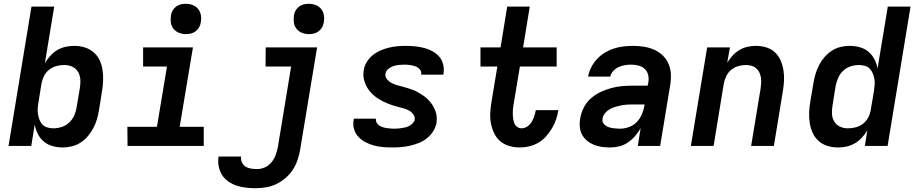

<svg xmlns="http://www.w3.org/2000/svg" viewBox="-20 -770 4840 1013"><path d="M311 8Q284 8 258 1Q232 -6 212 -22.5Q192 -39 180 -62.5Q168 -86 163 -112L145 0H25L146 -735H266L217 -438Q230 -458 246 -476Q262 -494 282.5 -506Q303 -518 326 -523Q349 -528 371 -528Q400 -528 426.5 -520Q453 -512 473.5 -494.5Q494 -477 505.5 -452.5Q517 -428 521 -400.5Q525 -373 524 -344.5Q523 -316 518 -287L502 -187Q498 -163 491 -139.5Q484 -116 472 -93.5Q460 -71 443.5 -51.5Q427 -32 405.5 -18Q384 -4 359.5 2Q335 8 311 8ZM261 -93Q283 -93 305 -100Q327 -107 344.5 -123Q362 -139 371.5 -160.5Q381 -182 384 -203L401 -303Q405 -326 404 -348.5Q403 -371 392.5 -389.5Q382 -408 362.5 -417.5Q343 -427 320 -427Q300 -427 279.5 -422Q259 -417 241 -403.5Q223 -390 213 -370.5Q203 -351 199 -330L183 -230Q180 -214 179 -198Q178 -182 180.5 -167Q183 -152 188.5 -137.5Q194 -123 204.5 -112.5Q215 -102 230 -97.5Q245 -93 261 -93Z M1055 0H653L652 -101H808L861 -419H735V-520H998L928 -101H1055ZM960 -590Q941 -590 924 -597Q907 -604 895.5 -618Q884 -632 881.5 -651Q879 -670 882 -689Q884 -703 891 -715Q898 -727 909.5 -735.5Q921 -744 934 -747Q947 -750 961 -750Q980 -750 997.5 -743Q1015 -736 1026 -722Q1037 -708 1040 -689Q1043 -670 1039 -651Q1037 -637 1030 -625Q1023 -613 1011.5 -604.5Q1000 -596 987 -593Q974 -590 960 -590Z M1328 223Q1302 223 1276.5 220Q1251 217 1227.5 209Q1204 201 1184 187Q1164 173 1151.5 153Q1139 133 1134 108Q1129 83 1133 57V56H1252Q1250 72 1256.5 86.5Q1263 101 1275.5 109Q1288 117 1304.5 119.5Q1321 122 1337 122Q1358 122 1378.5 112.5Q1399 103 1413 85.5Q1427 68 1434.5 47.5Q1442 27 1446 6L1516 -419H1381L1382 -520H1653L1563 23Q1558 50 1549 76.5Q1540 103 1524 127Q1508 151 1485 170.5Q1462 190 1436 202Q1410 214 1382.5 218.5Q1355 223 1328 223ZM1609 -590Q1590 -590 1573 -597Q1556 -604 1544.5 -618Q1533 -632 1530.5 -651Q1528 -670 1531 -689Q1533 -703 1540 -715Q1547 -727 1558.5 -735.5Q1570 -744 1583 -747Q1596 -750 1610 -750Q1629 -750 1646.5 -743Q1664 -736 1675 -722Q1686 -708 1689 -689Q1692 -670 1688 -651Q1686 -637 1679 -625Q1672 -613 1660.5 -604.5Q1649 -596 1636 -593Q1623 -590 1609 -590Z M2051 8Q2026 8 2001 6Q1976 4 1952.5 -2.5Q1929 -9 1908 -20Q1887 -31 1871 -48Q1855 -65 1848 -88.5Q1841 -112 1846 -138L1847 -144H1964L1963 -143Q1962 -132 1967 -123Q1972 -114 1980 -108.5Q1988 -103 1998 -99.5Q2008 -96 2018 -94.5Q2028 -93 2039 -92Q2050 -91 2060 -91Q2070 -91 2080.5 -92Q2091 -93 2101 -94.5Q2111 -96 2121 -98.5Q2131 -101 2140.5 -106.5Q2150 -112 2158 -120Q2166 -128 2168 -138Q2170 -154 2161 -166.5Q2152 -179 2139.5 -186Q2127 -193 2112.5 -197.5Q2098 -202 2083 -205.5Q2068 -209 2054 -213.5Q2040 -218 2026.5 -223.5Q2013 -229 2000 -235.5Q1987 -242 1974.5 -250Q1962 -258 1951.5 -267.5Q1941 -277 1931.5 -288Q1922 -299 1915 -312Q1908 -325 1903.5 -339Q1899 -353 1897.5 -368Q1896 -383 1899 -399Q1902 -421 1914.5 -442Q1927 -463 1946 -478.5Q1965 -494 1987 -503.5Q2009 -513 2031.5 -518.5Q2054 -524 2076.5 -526Q2099 -528 2121 -528Q2146 -528 2170.5 -525.5Q2195 -523 2218 -517Q2241 -511 2262 -499.5Q2283 -488 2297.5 -471Q2312 -454 2318 -430.5Q2324 -407 2320 -382L2319 -376H2202V-377Q2205 -393 2195 -404Q2185 -415 2171.5 -420Q2158 -425 2143.5 -427Q2129 -429 2114 -429Q2100 -429 2085 -427.5Q2070 -426 2056 -421.5Q2042 -417 2029 -406.5Q2016 -396 2014 -382Q2011 -367 2020 -354.5Q2029 -342 2042 -334.5Q2055 -327 2069 -322.5Q2083 -318 2097.5 -314.5Q2112 -311 2126.5 -306.5Q2141 -302 2155 -297Q2169 -292 2182 -285Q2195 -278 2207 -270Q2219 -262 2230 -252.5Q2241 -243 2250 -232Q2259 -221 2266 -208.5Q2273 -196 2278 -182Q2283 -168 2284 -152.5Q2285 -137 2283 -121Q2279 -99 2265.5 -77.5Q2252 -56 2232.5 -40.5Q2213 -25 2190.5 -16Q2168 -7 2144.5 -1.5Q2121 4 2097.5 6Q2074 8 2051 8Z M2724 8Q2695 8 2668 0.5Q2641 -7 2620.5 -24Q2600 -41 2588 -65.5Q2576 -90 2570.5 -117.5Q2565 -145 2566.5 -174Q2568 -203 2573 -232L2604 -419H2515V-520H2621L2656 -735H2775L2740 -520H2917V-419H2723L2689 -215Q2687 -203 2686 -190Q2685 -177 2685.5 -164.5Q2686 -152 2688 -140Q2690 -128 2694.5 -117.5Q2699 -107 2709.5 -100Q2720 -93 2732 -93Q2748 -93 2762.5 -103Q2777 -113 2785.5 -127.5Q2794 -142 2799 -157.5Q2804 -173 2807 -189H2926Q2922 -164 2914 -140Q2906 -116 2892.5 -93.5Q2879 -71 2861.5 -51Q2844 -31 2821 -17.5Q2798 -4 2773 2Q2748 8 2724 8Z M3201 8Q3178 8 3155.5 5Q3133 2 3113.5 -6Q3094 -14 3077.5 -27.5Q3061 -41 3051 -59.5Q3041 -78 3039 -100.5Q3037 -123 3041 -145Q3046 -174 3059.5 -201.5Q3073 -229 3096.5 -250Q3120 -271 3147.5 -284Q3175 -297 3204 -305Q3233 -313 3261 -315.5Q3289 -318 3318 -318H3397L3401 -337Q3404 -357 3399.5 -375.5Q3395 -394 3381.5 -406.5Q3368 -419 3349.5 -424Q3331 -429 3311 -429Q3295 -429 3278 -426.5Q3261 -424 3244.5 -416.5Q3228 -409 3215.5 -395.5Q3203 -382 3200 -366H3083Q3087 -390 3099 -414Q3111 -438 3129.5 -458Q3148 -478 3171 -492Q3194 -506 3219 -514Q3244 -522 3269 -525Q3294 -528 3319 -528Q3348 -528 3377 -523.5Q3406 -519 3431 -508Q3456 -497 3476 -478Q3496 -459 3507 -433.5Q3518 -408 3519.5 -379Q3521 -350 3516 -321L3463 0H3345L3360 -94Q3348 -72 3331 -52.5Q3314 -33 3293 -18.5Q3272 -4 3248 2Q3224 8 3201 8ZM3251 -91Q3274 -91 3298 -99.5Q3322 -108 3339 -125.5Q3356 -143 3366 -166Q3376 -189 3380 -212L3381 -219H3318Q3303 -219 3288 -218Q3273 -217 3257.5 -214Q3242 -211 3226.5 -206.5Q3211 -202 3196.5 -193.5Q3182 -185 3171.5 -172Q3161 -159 3159 -144Q3157 -133 3161 -124Q3165 -115 3173 -109Q3181 -103 3190.5 -99.5Q3200 -96 3209.5 -94.5Q3219 -93 3230 -92Q3241 -91 3251 -91Z M3625 0 3711 -520H3831L3817 -439Q3829 -459 3845 -476.5Q3861 -494 3881 -506Q3901 -518 3923.5 -523Q3946 -528 3967 -528Q3996 -528 4022.5 -520Q4049 -512 4068.5 -494Q4088 -476 4098.5 -451.5Q4109 -427 4113.5 -399.5Q4118 -372 4116.5 -344Q4115 -316 4110 -287L4063 0H3943L3993 -303Q3995 -318 3996 -333Q3997 -348 3994.5 -362Q3992 -376 3986 -388.5Q3980 -401 3969.5 -410Q3959 -419 3945 -423Q3931 -427 3916 -427Q3896 -427 3876 -421.5Q3856 -416 3839 -402.5Q3822 -389 3812.5 -369.5Q3803 -350 3799 -330L3745 0Z M4402 8Q4373 8 4346.5 0Q4320 -8 4300 -25.5Q4280 -43 4268.5 -67.5Q4257 -92 4252.5 -119.5Q4248 -147 4249 -175.5Q4250 -204 4255 -233L4272 -333Q4276 -357 4283 -380.5Q4290 -404 4301.5 -426.5Q4313 -449 4330 -468.5Q4347 -488 4368 -502Q4389 -516 4413.5 -522Q4438 -528 4462 -528Q4489 -528 4515.5 -521Q4542 -514 4561.5 -497.5Q4581 -481 4593.5 -457.5Q4606 -434 4610 -408L4664 -735H4784L4663 0H4543L4556 -82Q4544 -62 4527.5 -44Q4511 -26 4490.5 -14Q4470 -2 4447 3Q4424 8 4402 8ZM4453 -93Q4473 -93 4494 -98Q4515 -103 4532.5 -116.5Q4550 -130 4560.5 -149.5Q4571 -169 4574 -190L4591 -290Q4593 -306 4594.5 -322Q4596 -338 4593.5 -353Q4591 -368 4585 -382.5Q4579 -397 4569 -407.5Q4559 -418 4543.5 -422.5Q4528 -427 4512 -427Q4490 -427 4468 -420Q4446 -413 4429 -397Q4412 -381 4402.5 -359.5Q4393 -338 4389 -317L4373 -217Q4369 -194 4369.5 -171.5Q4370 -149 4380.5 -130.5Q4391 -112 4410.5 -102.5Q4430 -93 4453 -93Z"/></svg>

Font: Iosevka Extended Oblique
Style: Bold
Weight: 700
Width: 7
Italic angle: -9°
Monospace: yes
Designer: Belleve Invis
Foundry: Belleve Invis
Version: Version 32.5.0; ttfautohint (v1.8.4)